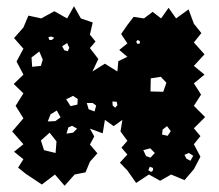

<svg xmlns="http://www.w3.org/2000/svg" viewBox="-20 -569 703 615"><path d="M63 -12 38 -32 55 -59 25 -83 55 -107 19 -148 55 -190 30 -230 55 -270 24 -300 55 -330 33 -372 55 -413 25 -447 55 -481 71 -519 112 -510 154 -533 195 -510 217 -549 239 -510 277 -497 268 -458 286 -436 268 -415 295 -380 276 -340 316 -365 356 -340 359 -373 388 -387 362 -409 388 -430 368 -460 388 -489 408 -515 441 -510 469 -531 496 -510 520 -544 544 -510 584 -539 601 -493 625 -463 601 -433 635 -395 601 -358 635 -330 601 -302 624 -266 601 -230 637 -194 601 -158 622 -133 601 -107 622 -67 601 -27 571 8 528 -10 493 10 457 -10 416 17 388 -23 364 -48 388 -74 369 -96 388 -118 366 -148 372 -185 344 -165 316 -185 309 -142 268 -157 282 -132 268 -106 292 -78 268 -51 254 -17 219 -10 187 26 156 -10 114 22ZM154 -448 144 -452 135 -450 138 -441H146ZM428 -437 421 -441 416 -435 421 -428 428 -430ZM202 -416 195 -431 179 -421 186 -408 197 -405ZM117 -378 106 -404 81 -385 83 -355 111 -358ZM495 -323 463 -318 462 -276 503 -275 513 -304ZM229 -252 214 -262 192 -251 206 -229 228 -234ZM354 -243 340 -244 341 -231 349 -224 356 -232ZM277 -239H258L264 -219L283 -212L288 -231ZM162 -215 142 -203 133 -180 157 -181 174 -193ZM227 -157 211 -166 199 -161 193 -141 214 -144ZM515 -165 501 -154 499 -138 517 -134 527 -149ZM139 -144 111 -119 121 -88 158 -79 161 -116ZM476 -79 461 -94 439 -88 448 -69 462 -64ZM585 -79 571 -73 577 -61 590 -54 599 -70ZM470 -31 460 -35 455 -24 464 -18 470 -23Z"/></svg>

Font: Rubik Gemstones
Style: Regular
Weight: 400
Designer: Hubert and Fischer, NaN
Foundry: Hubert and Fischer, NaN
Version: Version 2.200